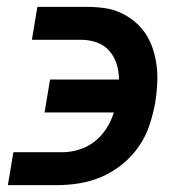

<svg xmlns="http://www.w3.org/2000/svg" viewBox="-20 -540 540 560"><path d="M146 0H3L19 -96H162Q186 -96 210.5 -103.5Q235 -111 255.5 -127Q276 -143 290.5 -165.5Q305 -188 312 -212H110L126 -308H327Q327 -332 320 -354Q313 -376 298 -392.5Q283 -409 261.5 -416.5Q240 -424 216 -424H73L89 -520H232Q259 -520 284.5 -516.5Q310 -513 332.5 -502.5Q355 -492 374 -476Q393 -460 406 -439.5Q419 -419 426.5 -395.5Q434 -372 437 -346.5Q440 -321 438.5 -294.5Q437 -268 433 -242Q427 -209 416.5 -176.5Q406 -144 386 -114.5Q366 -85 338 -62Q310 -39 278 -25Q246 -11 212.5 -5.5Q179 0 146 0Z"/></svg>

Font: Iosevka Term Curly
Style: Bold Italic
Weight: 700
Italic angle: -9°
Designer: Belleve Invis
Foundry: Belleve Invis
Version: Version 32.3.0